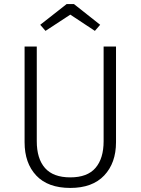

<svg xmlns="http://www.w3.org/2000/svg" viewBox="-20 -914 692 945"><path d="M551 -214Q551 -112 493 -50.5Q435 11 326 11Q216 11 158.5 -50Q101 -111 101 -214V-685H161V-219Q161 -133 201.5 -87Q242 -41 326 -41Q410 -41 450 -87.5Q490 -134 490 -219V-685H551ZM178 -792 308 -894H344L473 -792L447 -762L326 -842L204 -762Z"/></svg>

Font: Fira Sans Light
Style: Regular
Weight: 300
Designer: bBox Type GmbH & Carrois Corporate GbR & Edenspiekermann AG
Foundry: bBox Type GmbH & Carrois Corporate GbR & Edenspiekermann AG
Version: Version 4.301